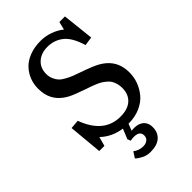

<svg xmlns="http://www.w3.org/2000/svg" viewBox="-272 -821 1157 1157"><g transform="rotate(-45 306.5 -242.5)"><path d="M549.8 -200.2Q549.8 -161.1 536.4 -124.3Q522.9 -87.4 496.8 -55.9Q470.7 -24.4 426.8 -5.1Q382.8 14.2 327.1 14.2L310.1 57.1Q358.9 51.3 387.5 71Q416 90.8 416 132.8Q416 176.8 386.7 202.9Q357.4 229 300.8 229Q270 229 244.1 215.6Q218.3 202.1 206.1 189L230 151.9Q258.3 173.8 293.9 173.8Q314.9 173.8 329.6 162.8Q344.2 151.9 344.2 130.9Q344.2 92.8 293.9 92.8Q279.3 92.8 264.2 96.2L255.9 75.2L282.2 11.2Q200.2 -1 146 -53.2L129.9 5.9H85.9L65.9 -210L123 -214.8Q183.6 -49.8 323.2 -49.8Q385.7 -49.8 419.4 -80.3Q453.1 -110.8 453.1 -165Q453.1 -184.6 448.5 -201.4Q443.8 -218.3 436.8 -231Q429.7 -243.7 416.7 -254.9Q403.8 -266.1 392.3 -273.7Q380.9 -281.2 362.5 -289.3Q344.2 -297.4 330.8 -302.2Q317.4 -307.1 295.9 -314Q219.2 -340.3 190.4 -355.5Q115.2 -395.5 97.2 -466.3Q90.8 -491.2 90.8 -521Q90.8 -559.1 104 -593Q117.2 -627 142.8 -654.3Q168.5 -681.6 210.4 -697.8Q252.4 -713.9 305.2 -713.9Q346.7 -713.9 386.2 -699.5Q425.8 -685.1 453.1 -662.1L465.8 -713.9H513.2L535.2 -512.2L479 -503.9Q453.6 -589.8 410.4 -624.5Q367.2 -659.2 308.1 -659.2Q255.4 -659.2 221.7 -629.2Q188 -599.1 188 -548.8Q188 -524.4 197 -504.2Q206.1 -483.9 218.3 -471.2Q230.5 -458.5 254.2 -445.8Q277.8 -433.1 294.9 -426.5Q312 -419.9 342.8 -409.2Q421.9 -381.8 453.6 -363.8Q531.7 -319.8 545.9 -242.2Q549.8 -222.7 549.8 -200.2Z"/></g></svg>

Font: Literata Book
Style: Regular
Weight: 400
Designer: Latin by Veronika Burian and Jose Scaglione. Greek by Irene Vlachou. Cyrillic by Vera Evstafieva
Foundry: TypeTogether
Version: Version 2.003;PS 002.003;hotconv 1.0.88;makeotf.lib2.5.64775